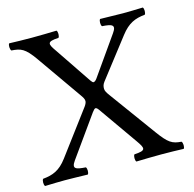

<svg xmlns="http://www.w3.org/2000/svg" viewBox="-97 -746 854 847"><g transform="rotate(-15 330.0 -322.5)"><path d="M538 -102 385 -312C375.2 -325.4 369 -335 369 -345C369 -354 369.9 -363.2 379 -375L516 -552C550.7 -596.9 582.3 -609.7 627 -614C633 -620 633 -641 627 -647C597 -646 560 -645 537 -645C514 -645 472 -646 432 -647C426 -641 426 -620 432 -614C476.3 -611 494.5 -605.4 471 -572L348 -397C342 -388.5 336 -385 332 -385C329 -385 324.8 -389 320 -396L209.5 -559.8C181.3 -599.8 177 -611 233 -614C239 -620 239 -641 233 -647C196 -646 159 -645 119 -645C80 -645 47 -646 17 -647C11 -641 12 -620 18 -614C60 -611 78.5 -605.7 119.7 -547L262 -344C270.2 -332.3 276 -324 276 -314C276 -308 271.9 -298.9 266 -291L118 -93C83.7 -47.1 51.7 -35.3 7 -31C1 -25 1 -4 7 2C37 1 74 0 97 0C120 0 162 1 202 2C208 -4 208 -25 202 -31C157.7 -34 138.8 -39 163 -73L295 -258C300.7 -266 307 -272 310 -272C314 -272 318.4 -269 324 -261L447.5 -85.2C475.8 -44.9 480 -34 424 -31C418 -25 418 -4 424 2C461 1 498 0 538 0C577 0 610 1 640 2C646 -4 645 -25 639 -31C597 -34 580.4 -43.7 538 -102Z"/></g></svg>

Font: Libertinus Math
Style: Regular
Weight: 400
Designer: Philipp H. Poll
Foundry: Khaled Hosny
Version: Version 6.2